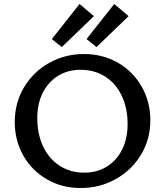

<svg xmlns="http://www.w3.org/2000/svg" viewBox="-20 -936 827 963"><path d="M54 -324Q54 -420 100.5 -498Q147 -576 226.5 -620.5Q306 -665 401 -665Q496 -665 572 -621Q648 -577 691 -501Q734 -425 734 -333Q734 -237 687 -159.5Q640 -82 560 -37.5Q480 7 385 7Q290 7 214.5 -37Q139 -81 96.5 -156.5Q54 -232 54 -324ZM620 -313Q620 -394 590.5 -456Q561 -518 507.5 -552Q454 -586 384 -586Q320 -586 271 -555.5Q222 -525 194.5 -470.5Q167 -416 167 -344Q167 -263 196.5 -201Q226 -139 279.5 -104.5Q333 -70 403 -70Q467 -70 516 -100.5Q565 -131 592.5 -186Q620 -241 620 -313ZM240 -740 379 -916 451 -855 290 -700ZM414 -740 553 -916 625 -855 464 -700Z"/></svg>

Font: Ysabeau Semibold
Style: Regular
Weight: 600
Designer: Christian Thalmann (Catharsis Fonts)
Version: Version 0.003